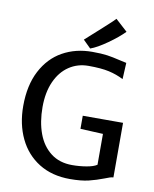

<svg xmlns="http://www.w3.org/2000/svg" viewBox="-103 -1044 905 1128"><g transform="rotate(10 350.0 -479.5)"><path d="M643.1 -371.6V-45.9Q633.3 -45.4 622.3 -42Q611.3 -38.6 593.3 -31.2Q547.9 -13.7 503.4 -2.9Q459 7.8 392.6 7.8Q285.2 7.8 207.5 -40.5Q129.9 -88.9 89.1 -174.1Q48.3 -259.3 48.3 -367.7Q48.3 -491.2 93.5 -577.6Q138.7 -664.1 216.6 -707.5Q294.4 -751 392.6 -751Q448.7 -751 482.4 -746.1Q516.1 -741.2 556.2 -731.4Q584.5 -724.6 600.6 -721.7L595.7 -624Q555.2 -645 508.3 -655.5Q461.4 -666 385.7 -666Q320.8 -666 269.8 -631.8Q218.8 -597.7 189.9 -533.2Q161.1 -468.8 161.1 -380.9Q161.1 -292.5 186.5 -223.6Q211.9 -154.8 263.7 -115Q315.4 -75.2 391.1 -75.2Q434.6 -75.2 476.3 -82.3Q518.1 -89.4 538.1 -103V-287.1L402.8 -293.5V-371.6ZM499 -966.8 570.3 -901.9Q534.2 -864.7 475.6 -823.5Q417 -782.2 377 -768.1L331.5 -813Q358.9 -837.4 428.2 -900.1Q497.6 -962.9 499 -966.8Z"/></g></svg>

Font: Merriweather Sans
Style: Regular
Weight: 400
Designer: Eben Sorkin
Foundry: Eben Sorkin
Version: Version 1.006; ttfautohint (v1.4.1) -l 6 -r 50 -G 0 -x 11 -H